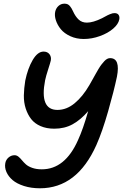

<svg xmlns="http://www.w3.org/2000/svg" viewBox="-20 -954 679 1043"><path d="M435.1 -742.2Q395 -742.2 362.1 -757.3Q329.1 -772.5 310.5 -795.2Q292 -817.9 283.7 -843.3Q275.4 -868.7 279.8 -890.1Q284.2 -909.7 297.9 -921.9Q311.5 -934.1 330.1 -934.1Q339.8 -934.1 347.2 -930.9Q354.5 -927.7 360.6 -919.9Q366.7 -912.1 368.9 -908Q371.1 -903.8 377 -892.1Q389.6 -864.3 407.2 -847.7Q424.8 -831.1 452.1 -831.1Q485.4 -831.1 534.2 -855Q537.1 -856.4 549.1 -863Q561 -869.6 564.7 -871.3Q568.4 -873 576.9 -876.7Q585.4 -880.4 591.1 -881.6Q596.7 -882.8 602.1 -882.8Q617.7 -882.8 624.3 -873Q630.9 -863.3 627.9 -848.1Q623 -822.8 594.7 -798.3Q566.4 -773.9 522.9 -758.1Q479.5 -742.2 435.1 -742.2ZM196.8 68.8Q149.4 68.8 110.4 56.4Q71.3 43.9 48.3 24.2Q25.4 4.4 14.9 -19.8Q4.4 -43.9 8.8 -67.9Q12.2 -86.4 26.6 -98.6Q41 -110.8 59.1 -110.8Q70.3 -110.8 80.1 -103Q89.8 -95.2 99.1 -83.7Q108.4 -72.3 120.8 -61Q133.3 -49.8 155.5 -42Q177.7 -34.2 207 -34.2Q333.5 -34.2 403.8 -192.9Q431.2 -252.4 459 -350.1Q418.5 -303.2 374.8 -279.1Q331.1 -254.9 274.9 -254.9Q232.9 -254.9 200.7 -268.8Q168.5 -282.7 149.4 -307.1Q130.4 -331.5 119.6 -364.7Q108.9 -397.9 109.6 -436.3Q110.4 -474.6 117.2 -516.1Q130.9 -582.5 157.7 -628.2Q184.6 -673.8 216.8 -673.8Q237.8 -673.8 248.8 -659.4Q259.8 -645 255.9 -625Q253.4 -613.3 241.7 -577.4Q230 -541.5 225.1 -518.1Q193.8 -356.9 292 -356.9Q341.8 -356.9 385.7 -393.3Q429.7 -429.7 465.8 -492.2Q472.2 -503.4 482.9 -522.5Q493.7 -541.5 499.8 -552.7Q505.9 -564 515.1 -579.3Q524.4 -594.7 531.5 -603.8Q538.6 -612.8 546.6 -621.6Q554.7 -630.4 562.5 -634.3Q570.3 -638.2 578.1 -638.2Q634.8 -638.2 615.2 -537.1Q599.1 -460.4 567.4 -349.4Q535.6 -238.3 503.9 -167Q398.9 68.8 196.8 68.8Z"/></svg>

Font: Shantell Sans Irregular Bouncy
Style: Italic
Weight: 500
Italic angle: -11.31°
Designer: Stephen Nixon, Anya Danilova, Shantell Martin
Foundry: Arrow Type
Version: Version 1.006;[9816181b4]